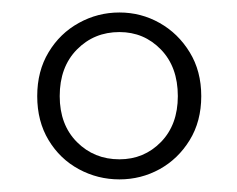

<svg xmlns="http://www.w3.org/2000/svg" viewBox="-20 -765 382 309"><path d="M172.2 -508.6Q211.8 -508.6 239 -536.4Q266.2 -564.3 266.2 -610.3Q266.2 -657.2 239 -685.3Q211.8 -713.4 172.2 -713.4Q131.5 -713.4 103.8 -685.3Q76.1 -657.2 76.1 -610.3Q76.1 -564.3 103.8 -536.4Q131.5 -508.6 172.2 -508.6ZM172.2 -476.3Q137.3 -476.3 106.9 -492.7Q76.4 -509.2 58.2 -539.5Q39.9 -569.8 39.9 -610.3Q39.9 -650.6 58.2 -680.9Q76.4 -711.3 106.9 -728.1Q137.3 -744.9 172.2 -744.9Q207 -744.9 236.8 -728.1Q266.7 -711.3 285.3 -680.9Q303.9 -650.6 303.9 -610.3Q303.9 -569.8 285.3 -539.5Q266.7 -509.2 236.8 -492.7Q207 -476.3 172.2 -476.3Z"/></svg>

Font: Early Summer Mincho VF
Style: Regular
Weight: 250
Designer: GuiWonder
Version: Version 1.002